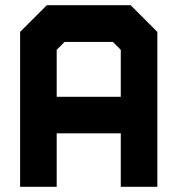

<svg xmlns="http://www.w3.org/2000/svg" viewBox="-20 -720 684 740"><path d="M57.5 0V-597L160.5 -700H483.5L586.5 -597V0H445.5V-206H198.5V0ZM128 -71H127.5V-274.5H518.5V-71H518V-567.5L455.5 -629.5H190.5L128 -567.5ZM198.5 -347H445.5V-528L415 -558.5H229L198.5 -528ZM127.5 -274V-567.5L190.5 -630H455.5L518.5 -567.5V-274Z"/></svg>

Font: Tourney Thin Black
Style: Regular
Weight: 900
Version: Version 1.015